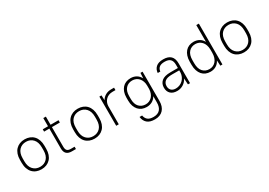

<svg xmlns="http://www.w3.org/2000/svg" viewBox="15 -1672 3989 2849"><g transform="rotate(-30 2010.0 -247.0)"><path d="M275 6Q228 6 189 -9.5Q150 -25 122.5 -54.5Q95 -84 80 -127Q65 -170 65 -225V-275Q65 -330 80 -373Q95 -416 123 -445.5Q151 -475 189.5 -490.5Q228 -506 275 -506Q322 -506 361 -490.5Q400 -475 427.5 -445.5Q455 -416 470 -373Q485 -330 485 -275V-225Q485 -170 470 -127Q455 -84 427 -54.5Q399 -25 360.5 -9.5Q322 6 275 6ZM275 -36Q348 -36 393.5 -84.5Q439 -133 439 -225V-275Q439 -366 393 -415Q347 -464 275 -464Q202 -464 156.5 -415.5Q111 -367 111 -275V-225Q111 -134 157 -85Q203 -36 275 -36Z M585 -500H675V-640H719V-500H855V-460H719V-124Q719 -79 738 -59.5Q757 -40 799 -40H865V0H795Q675 0 675 -119V-460H585Z M1185 6Q1138 6 1099 -9.5Q1060 -25 1032.5 -54.5Q1005 -84 990 -127Q975 -170 975 -225V-275Q975 -330 990 -373Q1005 -416 1033 -445.5Q1061 -475 1099.5 -490.5Q1138 -506 1185 -506Q1232 -506 1271 -490.5Q1310 -475 1337.5 -445.5Q1365 -416 1380 -373Q1395 -330 1395 -275V-225Q1395 -170 1380 -127Q1365 -84 1337 -54.5Q1309 -25 1270.5 -9.5Q1232 6 1185 6ZM1185 -36Q1258 -36 1303.5 -84.5Q1349 -133 1349 -225V-275Q1349 -366 1303 -415Q1257 -464 1185 -464Q1112 -464 1066.5 -415.5Q1021 -367 1021 -275V-225Q1021 -134 1067 -85Q1113 -36 1185 -36Z M1555 -500H1591L1595 -415Q1619 -458 1662 -482Q1705 -506 1760 -506H1810V-464H1760Q1725 -464 1696 -453Q1667 -442 1646 -421.5Q1625 -401 1612.5 -373Q1600 -345 1599 -312V0H1555Z M2089 -14Q2046 -14 2010.5 -28.5Q1975 -43 1949.5 -71.5Q1924 -100 1909.5 -141Q1895 -182 1895 -235V-285Q1895 -338 1909.5 -379Q1924 -420 1949.5 -448.5Q1975 -477 2011 -491.5Q2047 -506 2091 -506Q2145 -506 2187 -481.5Q2229 -457 2254 -409L2259 -500H2295V0Q2295 98 2244.5 152Q2194 206 2103 206Q2015 206 1971.5 166.5Q1928 127 1920 60H1964Q1972 109 2004.5 136.5Q2037 164 2103 164Q2176 164 2213.5 122.5Q2251 81 2251 0V-105Q2225 -60 2183.5 -37Q2142 -14 2089 -14ZM2096 -56Q2128 -56 2155.5 -68Q2183 -80 2204 -102Q2225 -124 2237 -155.5Q2249 -187 2251 -227V-285Q2251 -327 2239 -360Q2227 -393 2206 -416Q2185 -439 2156.5 -451.5Q2128 -464 2095 -464Q2027 -464 1984 -418Q1941 -372 1941 -285V-235Q1941 -148 1984 -102Q2027 -56 2096 -56Z M2600 6Q2528 6 2489 -31.5Q2450 -69 2450 -134Q2450 -203 2497 -244Q2544 -285 2650 -285H2776V-340Q2776 -404 2746 -434Q2716 -464 2650 -464Q2587 -464 2557.5 -438.5Q2528 -413 2524 -370H2480Q2484 -431 2525.5 -468.5Q2567 -506 2650 -506Q2820 -506 2820 -340V0H2784L2778 -105Q2752 -53 2705 -23.5Q2658 6 2600 6ZM2600 -36Q2635 -36 2666.5 -49Q2698 -62 2722 -85.5Q2746 -109 2760 -140Q2774 -171 2776 -207V-245H2650Q2567 -245 2531.5 -215Q2496 -185 2496 -134Q2496 -89 2523 -62.5Q2550 -36 2600 -36Z M3171 6Q3127 6 3091 -9Q3055 -24 3029.5 -53Q3004 -82 2989.5 -125Q2975 -168 2975 -225V-275Q2975 -332 2989.5 -375Q3004 -418 3029.5 -447Q3055 -476 3090.5 -491Q3126 -506 3169 -506Q3222 -506 3264 -482.5Q3306 -459 3331 -412V-700H3375V0H3339L3334 -93Q3309 -44 3267 -19Q3225 6 3171 6ZM3176 -36Q3209 -36 3237 -48.5Q3265 -61 3286 -85Q3307 -109 3319 -144.5Q3331 -180 3331 -225V-284Q3328 -371 3284 -417.5Q3240 -464 3176 -464Q3107 -464 3064 -416.5Q3021 -369 3021 -275V-225Q3021 -131 3064 -83.5Q3107 -36 3176 -36Z M3745 6Q3698 6 3659 -9.5Q3620 -25 3592.5 -54.5Q3565 -84 3550 -127Q3535 -170 3535 -225V-275Q3535 -330 3550 -373Q3565 -416 3593 -445.5Q3621 -475 3659.5 -490.5Q3698 -506 3745 -506Q3792 -506 3831 -490.5Q3870 -475 3897.5 -445.5Q3925 -416 3940 -373Q3955 -330 3955 -275V-225Q3955 -170 3940 -127Q3925 -84 3897 -54.5Q3869 -25 3830.5 -9.5Q3792 6 3745 6ZM3745 -36Q3818 -36 3863.5 -84.5Q3909 -133 3909 -225V-275Q3909 -366 3863 -415Q3817 -464 3745 -464Q3672 -464 3626.5 -415.5Q3581 -367 3581 -275V-225Q3581 -134 3627 -85Q3673 -36 3745 -36Z"/></g></svg>

Font: Retni Sans Light
Style: Regular
Weight: 300
Designer: Vitaly Kuzmin
Foundry: ParaType Ltd.
Version: Version 1.00;March 2, 2019;FontCreator 11.5.0.2425 64-bit; t